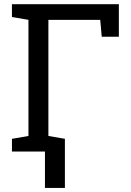

<svg xmlns="http://www.w3.org/2000/svg" viewBox="-20 -731 634 926"><path d="M37.6 0V-61.5L117.2 -75.2V-635.3L37.6 -648.9V-710.9H553.2V-553.7H470.7L463.4 -635.3H213.4V-75.2L293 -61.5V0ZM196.8 175.3V-52.7H293V175.3Z"/></svg>

Font: Roboto Slab LO
Style: Regular
Weight: 400
Designer: Google
Version: Version 2.000